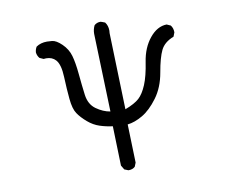

<svg xmlns="http://www.w3.org/2000/svg" viewBox="-82 -857 1165 976"><g transform="rotate(-10 500.0 -369.0)"><path d="M507 15H504L484 7L471 -15L465 -219Q432 -223 399.5 -233.5Q367 -244 338.5 -268.5Q310 -293 293.5 -317.5Q277 -342 272 -393.5Q267 -445 264.5 -509.5Q262 -574 240 -598Q222 -618 191 -618L178 -617L158 -626Q147 -639 145 -656Q146 -672 154 -685Q177 -701 210 -701Q214 -701 235.5 -699.5Q257 -698 285.5 -670.5Q314 -643 324.5 -606.5Q335 -570 340.5 -511Q346 -452 352.5 -401.5Q359 -351 394 -326Q429 -301 466 -295L453 -698Q453 -721 463 -741Q476 -753 495 -753Q498 -753 518 -745Q532 -727 532 -701L531 -688L543 -293Q593 -312 616 -333Q639 -354 657 -397Q675 -440 686 -512Q697 -584 736 -632Q775 -680 824 -681L844 -672Q856 -657 856 -635L848 -614Q799 -595 781 -558Q763 -521 750 -446Q737 -371 698.5 -319Q660 -267 619 -243Q578 -219 541 -215L547 -17L539 3Q526 15 507 15Z"/></g></svg>

Font: Xiaolai SC
Style: Regular
Weight: 400
Designer: Nozomi Seto 瀬戸のぞみ
Version: Version 3.11;December 4, 2020;FontCreator 13.0.0.2613 64-bit